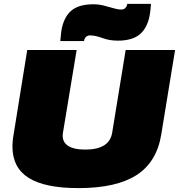

<svg xmlns="http://www.w3.org/2000/svg" viewBox="-20 -957 920 987"><path d="M383 10Q211 10 127.5 -42.5Q44 -95 44 -204Q44 -215 45 -229Q46 -243 50 -266L120 -700H374L304 -277Q296 -233 325.5 -210.5Q355 -188 418 -188Q544 -188 557 -277L626 -700H880L809 -266Q786 -124 682 -57Q578 10 383 10ZM290 -746Q291 -759 292.5 -771.5Q294 -784 295 -796Q306 -866 344.5 -900.5Q383 -935 460 -935Q487 -935 513 -928.5Q539 -922 562.5 -915Q586 -908 603 -908Q616 -908 623.5 -915Q631 -922 633 -932Q633 -932 633.5 -934.5Q634 -937 634 -937H756Q755 -924 754 -911.5Q753 -899 751 -887Q740 -817 701 -782.5Q662 -748 586 -748Q543 -748 506.5 -761.5Q470 -775 443 -775Q431 -775 423 -768Q415 -761 413 -751Q413 -751 412.5 -748.5Q412 -746 412 -746Z"/></svg>

Font: Georama Extended Black
Style: Italic
Weight: 900
Width: 7
Italic angle: -9°
Designer: Jean-Baptiste Levee
Foundry: Production Type
Version: Version 1.000